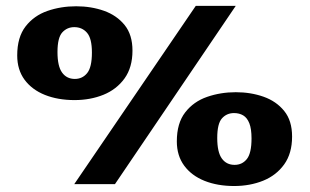

<svg xmlns="http://www.w3.org/2000/svg" viewBox="-20 -617 1063 658"><path d="M234.5 14 651 -597H788L374 14ZM235.5 -274Q178.5 -274 134 -291.7Q89.5 -309.5 64.2 -343.7Q39 -378 39 -427Q39 -489.5 67.7 -526.5Q96.5 -563.5 142.5 -579.5Q188.5 -595.5 241 -595.5Q292.5 -595.5 336.3 -580Q380 -564.5 407 -531.3Q434 -498 434 -443.5Q434 -386 406.8 -348.2Q379.5 -310.5 334.5 -292.2Q289.5 -274 235.5 -274ZM236.5 -346.5Q262.5 -346.5 278.7 -366.5Q295 -386.5 295 -437Q295 -485.5 278.2 -504.7Q261.5 -524 234.5 -524Q210 -524 193.5 -506Q177 -488 177 -438.5Q177 -390 192.8 -368.3Q208.5 -346.5 236.5 -346.5ZM782.5 20.5Q725.5 20.5 681 2.8Q636.5 -15 611.3 -49.2Q586 -83.5 586 -132.5Q586 -195 614.8 -232Q643.5 -269 689.8 -285Q736 -301 788 -301Q839.5 -301 883.3 -285.5Q927 -270 954 -236.7Q981 -203.5 981 -149Q981 -91.5 954 -53.7Q927 -16 881.8 2.3Q836.5 20.5 782.5 20.5ZM784 -52Q810 -52 826 -72Q842 -92 842 -142.5Q842 -175.5 834.5 -194.5Q827 -213.5 813.5 -221.5Q800 -229.5 782 -229.5Q757 -229.5 740.8 -211.5Q724.5 -193.5 724.5 -144Q724.5 -95.5 740.3 -73.7Q756 -52 784 -52Z"/></svg>

Font: Literata Variable Black
Style: Regular
Weight: 900
Designer: Latin by Veronika Burian and Jose Scaglione. Greek by Irene Vlachou. Cyrillic by Vera Evstafieva.
Foundry: TypeTogether
Version: Version 3.021